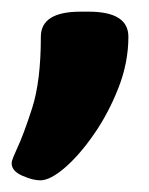

<svg xmlns="http://www.w3.org/2000/svg" viewBox="-37 -184 255 329"><path d="M32 125Q19 125 1 117Q-17 109 -17 96Q-17 92 -14.5 86Q-12 80 -8 71Q3 48 18 1.5Q33 -45 33 -121Q33 -164 101 -164H115Q183 -164 183 -121Q183 -77 166 -33.5Q149 10 124 46Q99 82 74 103.5Q49 125 32 125Z"/></svg>

Font: Asap Black
Style: Regular
Weight: 900
Designer: Pablo Cosgaya
Foundry: Omnibus-Type
Version: Version 3.001; ttfautohint (v1.8.4.7-5d5b)